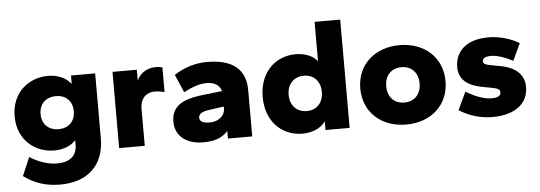

<svg xmlns="http://www.w3.org/2000/svg" viewBox="-53 -828 3317 1180"><g transform="rotate(-5 1605.5 -238.0)"><path d="M257 -20C317 -20 362 -41 390 -72V-44C390 27 343 61 267 61C219 61 163 46 99 7L51 120C119 171 192 192 276 192C440 192 548 101 548 -70V-470H399V-418C370 -455 322 -480 257 -480C140 -480 32 -398 32 -250C32 -102 140 -20 257 -20ZM295 -148C235 -148 192 -186 192 -250C192 -314 235 -352 295 -352C355 -352 397 -314 397 -250C397 -186 355 -148 295 -148Z M813 0V-227C813 -295 852 -327 903 -327C923 -327 943 -323 963 -319V-470C955 -474 940 -476 924 -476C875 -476 832 -457 805 -404V-470H655V0Z M1171 10C1244 10 1287 -5 1326 -46V0H1476V-286C1476 -419 1391 -480 1238 -480C1171 -480 1100 -461 1035 -418L1083 -307C1143 -339 1187 -351 1227 -351C1267 -351 1304 -335 1315 -294L1171 -277C1078 -264 1001 -231 1001 -133C1001 -37 1078 10 1171 10ZM1223 -108C1182 -108 1161 -120 1161 -143C1161 -165 1182 -179 1224 -185L1318 -198V-186C1318 -143 1280 -108 1223 -108Z M1786 10C1850 10 1899 -14 1928 -53V0H2077V-668H1919V-426C1891 -459 1845 -480 1786 -480C1659 -480 1561 -387 1561 -235C1561 -83 1659 10 1786 10ZM1824 -126C1764 -126 1721 -167 1721 -235C1721 -303 1764 -344 1824 -344C1884 -344 1926 -303 1926 -235C1926 -167 1884 -126 1824 -126Z M2426 10C2579 10 2689 -88 2689 -235C2689 -382 2579 -480 2426 -480C2273 -480 2163 -382 2163 -235C2163 -88 2273 10 2426 10ZM2426 -126C2365 -126 2323 -167 2323 -235C2323 -303 2365 -344 2426 -344C2487 -344 2529 -303 2529 -235C2529 -167 2487 -126 2426 -126Z M2958 10C3105 10 3179 -60 3179 -156C3179 -233 3126 -282 3026 -299L2972 -309C2937 -316 2928 -323 2928 -336C2928 -355 2946 -365 2981 -365C3020 -365 3072 -346 3115 -323L3164 -428C3108 -461 3042 -480 2974 -480C2830 -480 2768 -404 2768 -314C2768 -241 2817 -196 2916 -179L2970 -169C3006 -162 3019 -155 3019 -136C3019 -115 2999 -105 2960 -105C2924 -105 2869 -121 2805 -160L2753 -50C2816 -10 2885 10 2958 10Z"/></g></svg>

Font: Gantari ExtraBold
Style: Regular
Weight: 800
Designer: Anugrah Pasau
Foundry: Lafontype
Version: Version 1.000